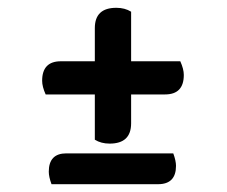

<svg xmlns="http://www.w3.org/2000/svg" viewBox="-20 -486 581 492"><path d="M97 -244Q88 -264 88 -279Q88 -329 136 -329H223V-414Q223 -466 278 -466Q300 -466 316 -456V-329H442Q451 -309 451 -294Q451 -244 403 -244H316V-170Q316 -118 261 -118Q239 -118 223 -128V-244ZM424 -93Q431 -74 431 -61Q431 -14 385 -14H112Q105 -33 105 -46Q105 -93 150 -93Z"/></svg>

Font: Sansita
Style: Regular
Weight: 400
Designer: Pablo Cosgaya
Foundry: Omnibus-Type
Version: Version 1.006;hotconv 1.0.109;makeotfexe 2.5.65596